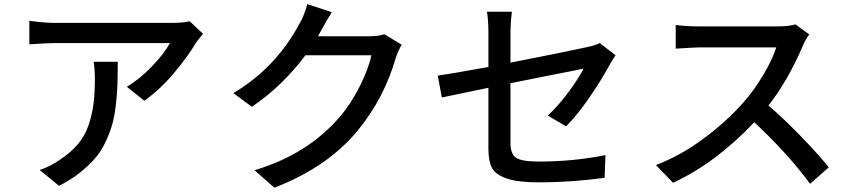

<svg xmlns="http://www.w3.org/2000/svg" viewBox="-20 -836 4040 910"><path d="M423.8 -543H538.1Q538.1 -478.5 536.6 -434.6Q535.2 -390.6 528.8 -336.4Q522.5 -282.2 511.2 -243.7Q500 -205.1 479.5 -161.6Q459 -118.2 429.7 -84.5Q400.4 -50.8 357.9 -17.1Q315.4 16.6 259.8 44.9L168 -30.3Q220.7 -47.9 263.7 -79.1Q315.4 -112.3 349.6 -153.3Q383.8 -194.3 400.4 -244.6Q417 -294.9 423.3 -344.7Q429.7 -394.5 429.7 -462.9Q429.7 -507.8 423.8 -543ZM878.9 -735.4 942.4 -675.8Q914.1 -641.6 909.2 -633.8Q870.1 -567.4 803.7 -488.8Q737.3 -410.2 664.1 -358.4L581.1 -424.8Q642.6 -460.9 701.7 -522.9Q760.7 -585 785.2 -631.8H236.3Q205.1 -631.8 119.1 -626V-737.3Q193.4 -727.5 236.3 -727.5H794.9Q847.7 -727.5 878.9 -735.4Z M1801.8 -673.8 1883.8 -624Q1870.1 -601.6 1856.4 -563.5Q1801.8 -373 1679.7 -222.7Q1536.1 -44.9 1280.3 53.7L1186.5 -29.3Q1435.5 -103.5 1587.9 -279.3Q1641.6 -340.8 1684.1 -424.8Q1726.6 -508.8 1740.2 -574.2H1427.7Q1315.4 -424.8 1173.8 -330.1L1085.9 -394.5Q1288.1 -514.6 1400.4 -725.6Q1421.9 -761.7 1436.5 -816.4L1552.7 -778.3Q1533.2 -748 1501 -689.5Q1492.2 -671.9 1487.3 -664.1H1726.6Q1775.4 -664.1 1801.8 -673.8Z M2663.1 -237.3 2576.2 -288.1Q2625 -333 2672.9 -397.5Q2720.7 -461.9 2746.1 -510.7Q2738.3 -508.8 2686 -498.5Q2633.8 -488.3 2552.2 -472.2Q2470.7 -456.1 2399.4 -441.4V-158.2Q2399.4 -106.4 2425.8 -88.4Q2452.1 -70.3 2536.1 -70.3Q2695.3 -70.3 2849.6 -100.6L2845.7 6.8Q2686.5 28.3 2533.2 28.3Q2433.6 28.3 2380.9 9.8Q2328.1 -8.8 2311.5 -40.5Q2294.9 -72.3 2294.9 -130.9V-419.9Q2123 -384.8 2074.2 -374L2054.7 -477.5Q2100.6 -483.4 2294.9 -518.6V-677.7Q2294.9 -738.3 2288.1 -780.3H2406.2Q2399.4 -727.5 2399.4 -677.7V-539.1Q2686.5 -595.7 2760.7 -612.3Q2804.7 -622.1 2822.3 -631.8L2897.5 -574.2Q2877.9 -544.9 2869.1 -528.3Q2830.1 -456.1 2772.9 -373Q2715.8 -290 2663.1 -237.3Z M3750 -720.7 3815.4 -672.9Q3795.9 -645.5 3786.1 -621.1Q3714.8 -454.1 3622.1 -335.9Q3695.3 -273.4 3776.9 -189Q3858.4 -104.5 3908.2 -43L3819.3 35.2Q3715.8 -106.4 3554.7 -256.8Q3373 -63.5 3169.9 30.3L3088.9 -53.7Q3204.1 -97.7 3312 -177.2Q3419.9 -256.8 3500 -346.7Q3551.8 -404.3 3596.2 -478.5Q3640.6 -552.7 3659.2 -611.3H3292Q3276.4 -611.3 3182.6 -605.5V-717.8Q3228.5 -710.9 3292 -710.9H3663.1Q3722.7 -710.9 3750 -720.7Z"/></svg>

Font: Gen Shin Gothic Monospace Medium
Style: Regular
Weight: 500
Designer: [Source Han Sans]
Ryoko NISHIZUKA  (kana & ideographs); Paul D. Hunt (Latin, Greek & Cyrillic); Wenlong ZHANG  (bopomofo
Version: Version 1.002.20150607